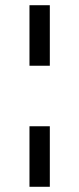

<svg xmlns="http://www.w3.org/2000/svg" viewBox="-20 -633 304 736"><path d="M93 -381V-613H171V-381ZM93 83V-149H171V83Z"/></svg>

Font: Frank Ruhl Libre SemiBold
Style: Regular
Weight: 600
Designer: Yanek Iontef
Foundry: Fontef
Version: Version 6.003;gftools[0.9.30]